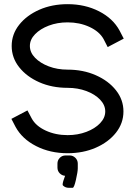

<svg xmlns="http://www.w3.org/2000/svg" viewBox="-20 -727 648 922"><path d="M304.7 8.8Q220.7 8.8 153.6 -25.4Q86.4 -59.6 54.7 -117.7L34.7 -156.2L111.8 -196.8L132.3 -158.2Q151.9 -122.1 199.2 -100.1Q246.6 -78.1 304.7 -78.1Q353.5 -78.1 394.8 -93.8Q436 -109.4 460.7 -135.3Q485.4 -161.1 485.4 -191.9Q485.4 -222.7 460.7 -248.5Q436 -274.4 394.8 -289.8Q353.5 -305.2 304.7 -305.2Q229.5 -305.2 168.7 -332Q107.9 -358.9 72 -404.3Q36.1 -449.7 36.1 -506.3Q36.1 -562.5 72 -607.9Q107.9 -653.3 168.7 -680.2Q229.5 -707 304.7 -707Q388.2 -707 455.3 -672.9Q522.5 -638.7 554.2 -580.1L574.2 -541.5L497.1 -501L477.1 -540Q457 -575.7 409.7 -597.7Q362.3 -619.6 304.7 -619.6Q255.4 -619.6 214.4 -604Q173.3 -588.4 148.4 -562.7Q123.5 -537.1 123.5 -506.3Q123.5 -475.1 148.4 -449.5Q173.3 -423.8 214.4 -408.2Q255.4 -392.6 304.7 -392.6Q379.4 -392.6 440.2 -365.7Q501 -338.9 536.9 -293.5Q572.8 -248 572.8 -191.9Q572.8 -135.3 536.9 -89.8Q501 -44.4 440.2 -17.8Q379.4 8.8 304.7 8.8ZM329.1 174.8H309.6Q293.5 174.8 282.2 163.6Q280.8 161.6 280.8 158.2Q280.8 148.4 292.5 117.2Q277.8 116.2 266.8 105.2Q255.9 94.2 255.9 77.6V58.6Q255.9 42.5 267.1 31Q278.3 19.5 294.9 19.5H314.5Q330.6 19.5 342 31Q353.5 42.5 353.5 58.6V81.1Q353.5 97.7 344.7 136.2Q335.9 174.8 329.1 174.8Z"/></svg>

Font: Qaz
Style: Regular
Weight: 400
Designer: GGBotNet
Foundry: f0n7
Version: 0.70